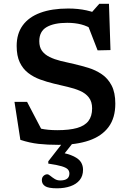

<svg xmlns="http://www.w3.org/2000/svg" viewBox="-20 -754 687 1014"><path d="M528.5 -666.5 454 -677 504.5 -734H555.5L563.5 -489.5L495.5 -488L439 -633.5L472 -596.5Q442 -616.5 408.8 -625Q375.5 -633.5 335 -633.5Q265.5 -633.5 226.5 -611Q187.5 -588.5 187.5 -536.5Q187.5 -505 202 -485.2Q216.5 -465.5 242 -453Q267.5 -440.5 300.5 -432.2Q333.5 -424 371 -416Q408 -407.5 446.5 -395.8Q485 -384 517.2 -362.2Q549.5 -340.5 569.2 -303Q589 -265.5 589 -206.5Q589 -131 553.2 -83Q517.5 -35 450.5 -12Q383.5 11 289.5 11Q230.5 11 183.2 5.8Q136 0.5 87.5 -15.5L56.5 -216H123L225.5 -20L113 -104.5Q156.5 -83.5 194 -75Q231.5 -66.5 282.5 -66.5Q346 -66.5 386.8 -78Q427.5 -89.5 447 -115Q466.5 -140.5 466.5 -181.5Q466.5 -217 449.2 -239.2Q432 -261.5 402.5 -274.2Q373 -287 337.2 -295.2Q301.5 -303.5 264 -312.5Q227 -321.5 192 -334.2Q157 -347 129 -368.5Q101 -390 84.5 -424.5Q68 -459 68 -511.5Q68 -576 100 -620Q132 -664 193 -686.5Q254 -709 340 -709Q392.5 -709 437.2 -699.2Q482 -689.5 528.5 -666.5ZM281 240.5Q235 240.5 218 229Q201 217.5 201 197.5Q201 183 210 174.8Q219 166.5 229.5 166.5Q236.5 166.5 246.2 174.8Q256 183 268.8 191Q281.5 199 297.5 199Q322.5 199 334.5 189.8Q346.5 180.5 346.5 162.5Q346.5 149.5 338.2 140.5Q330 131.5 306.2 124.2Q282.5 117 235 110V98L324.5 -17H379L292 93L288.5 48.5Q342 58 370 72Q398 86 408.2 103.5Q418.5 121 418.5 142.5Q418.5 175 401 196.8Q383.5 218.5 352.2 229.5Q321 240.5 281 240.5Z"/></svg>

Font: Newsreader 9pt Medium
Style: Regular
Weight: 500
Designer: Hugues Gentile
Foundry: Production Type
Version: Version 1.003